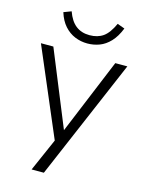

<svg xmlns="http://www.w3.org/2000/svg" viewBox="-129 -773 783 1030"><g transform="rotate(15 262.5 -257.5)"><path d="M150 180 237 -18V15L23 -487H92L273 -44H253L436 -487H503L218 180ZM263 -550Q227 -550 194 -563.5Q161 -577 135.5 -605.5Q110 -634 96 -679L138 -695Q156 -644 187 -620Q218 -596 263 -596Q308 -596 338.5 -617.5Q369 -639 394 -694L435 -679Q416 -631 389 -602.5Q362 -574 330 -562Q298 -550 263 -550Z"/></g></svg>

Font: Nunito Sans 11pt Light
Style: Regular
Weight: 300
Version: Version 3.101;gftools[0.9.27]